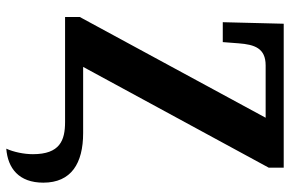

<svg xmlns="http://www.w3.org/2000/svg" viewBox="-180 -574 946 627"><g transform="rotate(90 293.5 -261.0)"><path d="M466 192C530 187 577 151 577 71C577 -20 514 -59 415 -59H199L528 -665V-714H58L53 -515H118L122 -567C126 -619 138 -655 194 -655H365L36 -48V0H379C439 0 484 17 484 105C484 134 477 168 466 192Z"/></g></svg>

Font: Noto Serif Condensed
Style: Bold
Weight: 700
Width: 3
Designer: Monotype Design Team
Foundry: Monotype Imaging Inc.
Version: Version 2.015